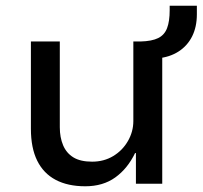

<svg xmlns="http://www.w3.org/2000/svg" viewBox="-20 -642 708 671"><path d="M278 9Q217 9 174.5 -13.5Q132 -36 110 -80.5Q88 -125 88 -192V-497H189V-197Q189 -162 200.5 -134.5Q212 -107 236.5 -92Q261 -77 302 -77Q343 -77 375.5 -96.5Q408 -116 427 -149Q446 -182 446 -219V-497H547V0H455V-107H452Q426 -53 383 -22Q340 9 278 9ZM530 -438 471 -476V-497Q511 -498 533 -509Q555 -520 564 -544Q573 -568 573 -606V-622H668V-592Q668 -548 651.5 -515Q635 -482 604 -462Q573 -442 530 -438Z"/></svg>

Font: Nunito Sans 7pt Medium
Style: Regular
Weight: 500
Designer: Vernon Adams
Foundry: Vernon Adams
Version: Version 3.101;gftools[0.9.27]